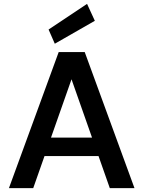

<svg xmlns="http://www.w3.org/2000/svg" viewBox="-20 -968 737 988"><path d="M26 0 282 -700H416L672 0H545L348 -560L151 0ZM140 -165 172 -260H517L549 -165ZM262 -743 230 -816 428 -948 468 -861Z"/></svg>

Font: DM Sans 11pt SemiBold
Style: Regular
Weight: 600
Version: Version 4.004;gftools[0.9.30]